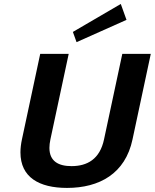

<svg xmlns="http://www.w3.org/2000/svg" viewBox="-20 -918 770 955"><path d="M609.2 -819.2 580.8 -898.3 342.5 -759.2 360.8 -708.3ZM180 -650 89.2 -225C84.2 -201.7 81.7 -180 81.7 -160C81.7 -35.8 175 16.7 313.3 16.7C474.2 16.7 603.3 -54.2 639.2 -225L730 -650H588.3L497.5 -225C476.7 -125.8 413.3 -91.7 335.8 -91.7C270.8 -91.7 225.8 -115.8 225.8 -182.5C225.8 -195 227.5 -209.2 230.8 -225L321.7 -650Z"/></svg>

Font: BoonHome
Style: Bold Oblique
Weight: 700
Italic angle: -12°
Designer: Sungsit Sawaiwan
Foundry: Sungsit Sawaiwan
Version: Version 0.2